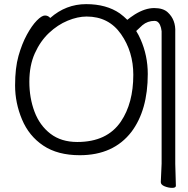

<svg xmlns="http://www.w3.org/2000/svg" viewBox="-20 -733 909 929"><path d="M831 166Q831 176 813 176Q795 176 776.5 168.5Q758 161 758 148L762 59V-582Q760 -600 754 -613Q745 -632 728 -632Q694 -632 669 -611Q651 -594 639 -583Q651 -564 660 -543Q695 -464 695 -375Q695 -200 616 -95Q529 18 366 18Q259 18 189.5 -28.5Q120 -75 86.5 -155Q53 -235 53 -319.5Q53 -404 69.5 -462.5Q86 -521 110 -565Q134 -609 158 -633.5Q182 -658 197.5 -658Q213 -658 223 -646Q299 -713 397 -713Q495 -713 560 -668Q579 -654 596 -637Q609 -648 632 -663Q682 -694 726 -694Q770 -694 792 -673Q831 -637 828 -577V60ZM354 -46Q498 -46 565 -145Q625 -234 625 -371Q625 -483 565.5 -568Q506 -653 399 -653Q356 -653 307.5 -633Q259 -613 217 -573.5Q175 -534 148.5 -475Q122 -416 122 -337.5Q122 -259 147 -192.5Q172 -126 224 -86Q276 -46 354 -46Z"/></svg>

Font: LXGW Bright TC
Style: Regular
Weight: 400
Designer: Christian Thalmann (Catharsis Fonts)
Foundry: LXGW / Christian Thalmann (Catharsis Fonts) / Fontworks Inc.
Version: Version 5.501